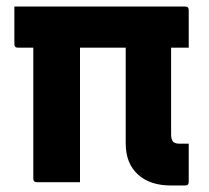

<svg xmlns="http://www.w3.org/2000/svg" viewBox="-20 -558 640 588"><path d="M24 -538H547Q558 -538 558 -527V-412H504V-146Q504 -130 511 -123Q518 -118 529 -118H558V-1Q558 10 547 10H503Q439 10 402 -24Q365 -58 365 -119V-412H225V0H93Q82 0 82 -11V-412H35Q24 -412 24 -423Z"/></svg>

Font: Recursive Mn Lnr St
Style: Bold
Weight: 700
Monospace: yes
Version: Version 1.079;hotconv 1.0.112;makeotfexe 2.5.65598; ttfautoh